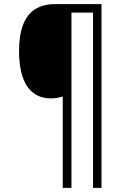

<svg xmlns="http://www.w3.org/2000/svg" viewBox="-20 -780 621 927"><path d="M470 127H429V-719H325V127H283V-314Q270 -310 256 -307.5Q242 -305 226 -305Q176 -305 141.5 -331Q107 -357 89.5 -408Q72 -459 72 -532Q72 -610 91.5 -660.5Q111 -711 149.5 -735.5Q188 -760 244 -760H470Z"/></svg>

Font: Noto Sans Hebrew SemiCondensed Light
Style: Regular
Weight: 300
Width: 4
Designer: Monotype Design Team
Foundry: Monotype Imaging Inc.
Version: Version 2.003